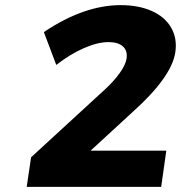

<svg xmlns="http://www.w3.org/2000/svg" viewBox="-20 -728 705 748"><path d="M84 0 101.1 -115.2 389.2 -379.9Q423.3 -411.1 446.5 -443.6Q469.7 -476.1 473.1 -500Q477.5 -529.8 459 -546.9Q440.4 -564 402.8 -564Q360.4 -564 306.9 -540.5Q253.4 -517.1 199.2 -475.1L150.9 -603Q307.1 -708 450.2 -708Q519.5 -708 570.6 -685.5Q621.6 -663.1 646.2 -621.3Q670.9 -579.6 663.1 -524.9Q648.9 -428.2 497.1 -292L333 -141.1H627.9L607.9 0Z"/></svg>

Font: Trueno
Style: Bold Italic
Weight: 700
Designer: Julieta Ulanovsky
Foundry: Julieta Ulanovsky
Version: Version 3.001b | FøM Fix